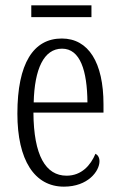

<svg xmlns="http://www.w3.org/2000/svg" viewBox="-20 -688 447 718"><path d="M97 -624H322V-668H97ZM219 10C309 10 352 -48 352 -85C352 -100 345 -109 337 -113C319 -70 285 -31 229 -31C151 -31 106 -106 105 -267H367V-298C367 -454 311 -544 211 -544C105 -544 45 -451 45 -263C45 -89 109 10 219 10ZM307 -305H106C109 -430 144 -506 212 -506C280 -506 306 -424 307 -305Z"/></svg>

Font: Noto Serif Tamil ExtraCondensed Light
Style: Italic
Weight: 300
Width: 2
Italic angle: -12°
Designer: Indian Type Foundry, Tom Grace, and the Monotype Design Team
Foundry: Monotype Imaging Inc.
Version: Version 2.003